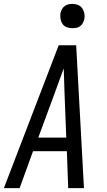

<svg xmlns="http://www.w3.org/2000/svg" viewBox="-32 -968 552 988"><path d="M-12 0 270 -735H360L400 0H319L312 -190H138L69 0ZM309 -260 300 -490Q299 -522 298 -553.5Q297 -585 296 -616Q285 -585 273 -553.5Q261 -522 250 -490L165 -260ZM340 -823Q325 -823 311.5 -828Q298 -833 290 -844.5Q282 -856 279.5 -870.5Q277 -885 279 -900Q281 -910 286.5 -920Q292 -930 300.5 -936.5Q309 -943 319.5 -945.5Q330 -948 341 -948Q356 -948 369.5 -942.5Q383 -937 391 -925.5Q399 -914 402 -899.5Q405 -885 402 -870Q400 -860 394.5 -850Q389 -840 380.5 -833.5Q372 -827 361.5 -825Q351 -823 340 -823Z"/></svg>

Font: Iosevka Algr
Style: Italic
Weight: 400
Italic angle: -9°
Monospace: yes
Designer: Belleve Invis
Foundry: Belleve Invis
Version: Version 26.0.2; ttfautohint (v1.8.3)